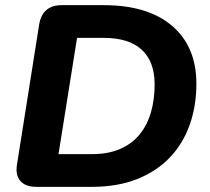

<svg xmlns="http://www.w3.org/2000/svg" viewBox="-20 -725 814 745"><path d="M120 0Q79 0 59 -23Q39 -46 46 -87L132 -630Q138 -667 160 -686Q182 -705 219 -705H382Q554 -705 648 -624.5Q742 -544 742 -400Q742 -315 716.5 -242Q691 -169 640 -115Q589 -61 513 -30.5Q437 0 336 0ZM207 -127H338Q400 -127 446 -147Q492 -167 521.5 -203Q551 -239 565.5 -288.5Q580 -338 580 -398Q580 -485 530.5 -531.5Q481 -578 382 -578H279Z"/></svg>

Font: Nunito ExtraLight ExtraBold
Style: Italic
Weight: 800
Italic angle: -9°
Version: Version 3.602